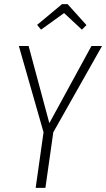

<svg xmlns="http://www.w3.org/2000/svg" viewBox="-20 -906 512 926"><path d="M472 -684 237 -268 199 0H152L190 -268L71 -684H118L218 -312L421 -684ZM178 -763 159 -786 279 -886H306L397 -785L375 -763L289 -843Z"/></svg>

Font: Fira Sans Extra Condensed ExtraLight
Style: Italic
Weight: 275
Width: 3
Italic angle: -8°
Designer: Carrois Corporate & Edenspiekermann AG
Foundry: Carrois Corporate GbR & Edenspiekermann AG
Version: Version 4.203